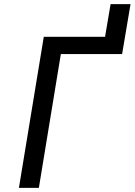

<svg xmlns="http://www.w3.org/2000/svg" viewBox="-20 -914 655 934"><path d="M72 0 193 -735H491L518 -894H615L574 -651H276L169 0Z"/></svg>

Font: Iosevka Aile Medium Oblique
Style: Regular
Weight: 500
Italic angle: -9°
Designer: Belleve Invis
Foundry: Belleve Invis
Version: Version 31.1.0; ttfautohint (v1.8.4)